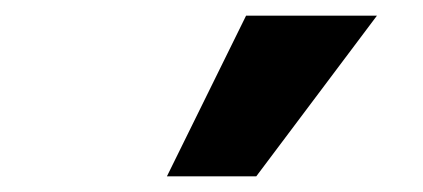

<svg xmlns="http://www.w3.org/2000/svg" viewBox="-20 -782 540 245"><path d="M193 -557 294 -762H461L307 -557Z"/></svg>

Font: Nunito Sans 12pt Black
Style: Regular
Weight: 900
Designer: Vernon Adams
Foundry: Vernon Adams
Version: Version 3.101;gftools[0.9.27]